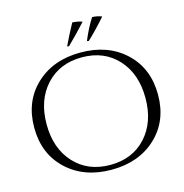

<svg xmlns="http://www.w3.org/2000/svg" viewBox="-128 -1020 1105 1152"><g transform="rotate(-15 424.0 -443.5)"><path d="M491 -768 480 -770Q510 -843 547 -901Q576 -901 607 -889Q540 -813 491 -768ZM368 -768 357 -770Q388 -836 424 -901Q461 -899 485 -889Q431 -829 368 -768ZM147 -613.5Q254 -714 424.5 -714Q595 -714 702 -613.5Q809 -513 809 -350Q809 -187 702 -86.5Q595 14 424.5 14Q254 14 147 -86.5Q40 -187 40 -350Q40 -513 147 -613.5ZM201.5 -108Q286 -16 424.5 -16Q563 -16 647 -108Q731 -200 731 -350Q731 -500 647 -592Q563 -684 424.5 -684Q286 -684 201.5 -592Q117 -500 117 -350Q117 -200 201.5 -108Z"/></g></svg>

Font: Cinzel Decorative
Style: Regular
Weight: 400
Designer: Natanael Gama
Version: Version 1.001;PS 001.001;hotconv 1.0.56;makeotf.lib2.0.21325